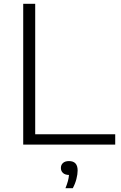

<svg xmlns="http://www.w3.org/2000/svg" viewBox="-20 -760 636 1009"><path d="M102 0V-740H165V-54.5H585.5V0ZM324 229Q332.5 208 337 191.2Q341.5 174.5 342.5 159.5Q322 159 311 149Q300 139 300 122.5Q300 106.5 311 96.5Q322 86.5 342.5 86.5Q388 86.5 388 136Q388 155.5 381.5 180.8Q375 206 362.5 229Z"/></svg>

Font: Encode Sans Expanded Expanded Light
Style: Regular
Weight: 300
Width: 7
Designer: Multiple Designers
Foundry: Impallari Type
Version: Version 3.000; ttfautohint (v1.8.3) -l 8 -r 50 -G 200 -x 14 